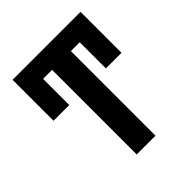

<svg xmlns="http://www.w3.org/2000/svg" viewBox="-199 -866 1003 1003"><g transform="rotate(-45 302.0 -365.0)"><path d="M236.3 -623H169.9V-429.7H53.7V-732.4H555.7V-429.7H440.4V-623H375V2H236.3Z"/></g></svg>

Font: Gen Shin Gothic Bold
Style: Bold
Weight: 700
Designer: [Source Han Sans]
Ryoko NISHIZUKA  (kana & ideographs); Paul D. Hunt (Latin, Greek & Cyrillic); Wenlong ZHANG  (bopomofo
Version: Version 1.002.20150607